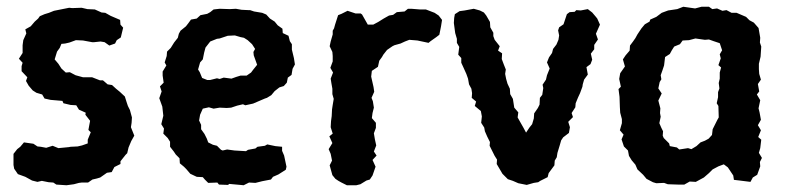

<svg xmlns="http://www.w3.org/2000/svg" viewBox="-20 -534 2330 569"><path d="M75 1 55 -10 33 -18 22 -34 20 -45V-78L31 -92L40 -99L51 -112L79 -108L91 -100L101 -99L117 -96L136 -102L153 -95L184 -98L189 -99L210 -100L223 -103L240 -109V-120L249 -142L242 -149L247 -176L233 -194L234 -200L214 -209L206 -222L189 -223L168 -228L165 -235L130 -238L112 -242L105 -254L88 -259L77 -266L65 -280L57 -294L61 -305L44 -323V-338L47 -348L36 -360L47 -377V-400L49 -415L58 -435L55 -447L71 -456L83 -470L93 -479L98 -486L112 -492L125 -496L140 -502L155 -505L185 -511L194 -510L222 -511L239 -507L261 -506L281 -497L292 -496L308 -487L336 -475L337 -461L345 -452L338 -423L326 -415L321 -405L304 -399L290 -409L278 -411L259 -409H253L226 -414L205 -415L186 -408L173 -405L162 -404L157 -392L149 -381L142 -358L153 -345L162 -331L175 -319L187 -320L204 -311L226 -305H253L276 -296H285L299 -284L312 -282L324 -271L335 -262L350 -248L355 -232L359 -220L365 -208L371 -186L370 -170L368 -157L378 -132L369 -116L361 -97L357 -80L352 -75L337 -56V-48L319 -39L311 -24L297 -22L277 -8L267 -5L254 -2L241 7H222L214 8L199 12L177 15L147 13L138 7L124 6L104 2L91 5Z M629 13 624 7 597 8 587 -2 581 -9 563 -10 544 -19 532 -33 525 -40 513 -50 512 -65 501 -76 495 -85 484 -99V-114L477 -125L464 -138L466 -153L458 -166L464 -191L461 -218L452 -243L459 -263L454 -278L465 -289L462 -310V-322L473 -340L468 -349L474 -368L475 -381L486 -392L496 -408L507 -422L510 -434L515 -443L531 -456L538 -465L546 -476L563 -479L574 -489L594 -493L603 -498L613 -506L631 -508L661 -507L679 -508L696 -505L716 -504H721L733 -500L757 -496L769 -491L780 -479L794 -470L803 -459L817 -449L818 -436L835 -428L839 -412L845 -403V-387L851 -362L854 -343L847 -330L844 -312L833 -304L830 -289L821 -279L808 -275L794 -264L784 -252L771 -244L765 -242L744 -233L730 -227L707 -222L700 -225L683 -221L665 -215L652 -214L631 -215L613 -212L599 -216L581 -212L573 -194L570 -177L576 -164V-151L586 -137L593 -123L597 -112L611 -105L623 -102L635 -90L640 -88L653 -91L675 -88L709 -86L715 -90L737 -94L743 -99L765 -102L772 -106L796 -101L816 -99V-87L822 -73L829 -40L827 -31L805 -17L789 -10L783 -2L757 3L737 8L718 7L702 15L692 14L659 11L656 14ZM594 -297H603L623 -302L631 -300L643 -304L666 -301L680 -306L693 -310H711L724 -319L730 -327L742 -342L732 -370L731 -380L736 -389L727 -403L714 -415L703 -422L693 -424L676 -429L655 -428L631 -420L623 -419L603 -411L596 -402L589 -393L585 -378L581 -358L573 -349L567 -328L572 -320L579 -303Z M1008 15 992 7 983 2 974 -4 965 -15 957 -44 964 -58 960 -78 954 -92 965 -110 956 -130 966 -138 960 -157 961 -175 963 -190 964 -210 966 -223 969 -241 965 -255V-271L962 -288L960 -301L967 -319L959 -333L966 -352V-368L965 -380L957 -397L960 -411L966 -432V-443L970 -450L973 -461L982 -489L992 -493L1010 -502L1034 -494H1049L1053 -491L1070 -461H1086L1101 -469L1117 -479L1133 -488L1145 -490L1156 -498L1179 -500L1189 -508H1199L1224 -506H1242L1268 -496L1280 -488L1290 -475L1287 -456L1282 -431L1273 -424L1256 -412L1250 -407L1217 -414L1193 -416L1180 -411L1167 -405L1149 -400L1143 -397L1127 -386L1116 -372L1112 -365L1104 -354L1100 -336L1082 -324L1080 -307L1087 -276L1089 -262L1081 -244L1085 -234L1088 -215L1084 -199L1082 -184L1094 -170V-155L1088 -139L1091 -121L1095 -103L1088 -85L1096 -73L1084 -60L1093 -40L1084 -14L1076 -2L1066 1L1048 12L1036 15Z M1541 14 1516 9 1500 2 1485 -3 1481 -7 1469 -19 1452 -48 1453 -61 1446 -72 1439 -86 1431 -102 1432 -113 1424 -129 1417 -145 1415 -156 1406 -170 1408 -189 1405 -205 1387 -220 1391 -233 1378 -244 1379 -258 1377 -271 1370 -284 1367 -301 1362 -315 1353 -335 1347 -348V-362L1338 -372L1341 -395L1334 -407V-419L1329 -436L1325 -466L1326 -481L1328 -492L1342 -501L1357 -503L1384 -508L1402 -503L1414 -497L1421 -488L1432 -469L1433 -453L1442 -437V-427L1446 -416L1461 -397L1456 -384L1468 -376L1467 -359L1473 -343L1479 -328L1477 -315L1480 -300L1484 -286L1491 -271L1492 -255L1500 -241L1502 -228L1504 -215L1516 -201L1514 -186L1523 -170L1531 -156L1539 -141L1549 -156L1557 -166L1562 -183L1563 -198L1574 -214L1579 -224L1580 -244L1587 -253L1590 -273L1588 -283L1598 -298L1601 -311L1609 -331L1601 -349L1607 -364L1616 -377L1619 -389L1629 -402L1635 -416L1637 -429L1634 -444L1637 -453L1650 -462L1660 -492L1668 -498L1683 -499L1688 -504L1701 -503L1722 -507L1735 -497L1746 -484L1750 -479L1758 -461L1746 -434L1752 -417L1741 -401V-388L1731 -375L1735 -357L1730 -344L1718 -335L1722 -313L1711 -298L1707 -284L1706 -277L1699 -258L1693 -245L1686 -228L1685 -216L1674 -199L1678 -187L1664 -173L1669 -157L1666 -140L1649 -127L1643 -118L1639 -104L1632 -81L1630 -68L1624 -58L1623 -44L1606 -21L1603 -9L1581 2L1575 6L1562 8Z M2008 13H1989L1959 12L1948 8L1925 9L1915 6L1896 -4L1886 -16L1869 -32L1863 -46L1852 -59L1844 -72L1841 -88L1829 -100L1822 -121L1828 -135L1817 -148L1823 -169V-181L1818 -200L1817 -217L1816 -247L1813 -270L1820 -277L1815 -300L1818 -317L1832 -337L1826 -358L1834 -370L1846 -384L1847 -399L1856 -411L1863 -421L1869 -432L1881 -450L1891 -462L1905 -470L1907 -476L1925 -484L1941 -496L1960 -503L1987 -507L2005 -514L2040 -509L2059 -514H2081L2091 -507L2105 -509L2121 -502L2133 -504L2148 -496H2163L2191 -484L2201 -474L2214 -467L2228 -451L2233 -422L2232 -408L2236 -396L2234 -366L2229 -345V-329L2230 -315L2235 -298L2226 -285L2230 -263L2223 -254L2233 -237L2228 -213L2231 -201L2235 -179L2226 -163L2235 -148L2227 -128L2236 -120L2233 -95L2229 -81L2238 -66L2232 -54L2233 -41L2224 -16L2211 -8L2204 5L2172 1L2155 -1L2153 -14L2137 -38L2125 -47L2109 -41L2092 -32L2081 -21L2066 -8L2042 5L2024 4ZM1993 -91 2019 -95 2029 -92 2044 -101 2056 -112 2069 -117 2080 -123 2090 -134 2092 -151 2096 -159 2106 -179 2110 -186 2109 -220 2104 -228 2108 -246V-261L2112 -272L2110 -288L2113 -301V-319L2117 -334L2109 -341L2116 -361L2113 -373L2120 -385L2113 -406L2095 -412L2081 -417L2069 -416L2041 -420L2022 -415L2003 -414L1995 -403L1978 -396L1971 -385L1965 -374L1951 -365L1948 -340L1943 -325L1938 -311L1940 -299L1935 -291L1931 -272L1941 -257L1931 -236L1937 -213L1936 -199L1938 -188L1934 -169L1940 -155L1945 -145L1944 -132L1947 -125L1963 -109L1965 -101L1986 -97Z"/></svg>

Font: Winky Rough Medium
Style: Regular
Weight: 500
Designer: Simon Atzbach
Foundry: typofactur
Version: Version 1.206; ttfautohint (v1.8.4.7-5d5b)